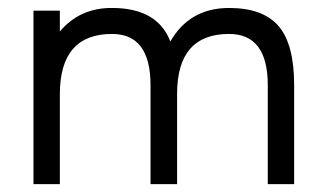

<svg xmlns="http://www.w3.org/2000/svg" viewBox="-20 -467 831 487"><path d="M561 -446.8Q647 -446.8 686.5 -400.9Q726.1 -355 726.1 -251V0H659.2V-251Q659.2 -380.9 561 -380.9Q429.2 -380.9 429.2 -229V0H361.8V-251Q361.8 -380.9 264.2 -380.9Q132.3 -380.9 131.8 -229V0H64.9V-439.9H131.8V-387.2Q182.6 -447.3 264.2 -446.8Q379.4 -446.8 412.1 -361.8Q460.9 -446.8 561 -446.8Z"/></svg>

Font: Arcon-Regular
Style: Regular
Weight: 400
Designer: M. Zarth
Foundry: martin zarth - visuelle & digitale kommunikation
Version: Version 1.131;PS 001.131;hotconv 1.0.70;makeotf.lib2.5.58329